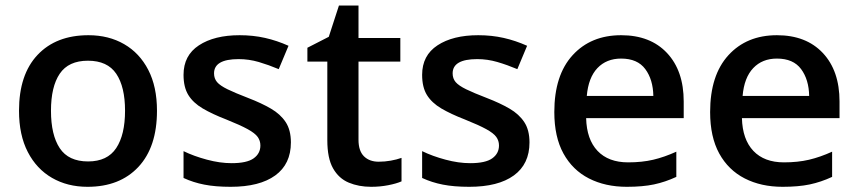

<svg xmlns="http://www.w3.org/2000/svg" viewBox="-20 -681 3172 710"><path d="M560.5 -271.5Q560.5 -137.2 491.7 -63.7Q422.9 9.8 303.7 9.8Q229.5 9.8 172.4 -23.2Q115.2 -56.2 82.8 -118.9Q50.3 -181.6 50.3 -271.5Q50.3 -405.3 118.9 -478Q187.5 -550.8 307.1 -550.8Q381.8 -550.8 439 -517.8Q496.1 -484.9 528.3 -422.6Q560.5 -360.4 560.5 -271.5ZM168.5 -271.5Q168.5 -182.1 200.9 -133.1Q233.4 -84 305.7 -84Q377 -84 409.7 -133.3Q442.4 -182.6 442.4 -271.5Q442.4 -359.9 409.9 -408.2Q377.4 -456.5 305.2 -456.5Q233.4 -456.5 200.9 -408.4Q168.5 -360.4 168.5 -271.5Z M1055.7 -154.3Q1055.7 -74.2 997.8 -32.2Q939.9 9.8 833 9.8Q776.4 9.8 735.4 1.7Q694.3 -6.3 658.7 -22.9V-122.1Q696.8 -103.5 745.1 -90.6Q793.5 -77.6 836.4 -77.6Q893.1 -77.6 918 -95.5Q942.9 -113.3 942.9 -143.1Q942.9 -160.6 932.9 -174.6Q922.9 -188.5 895.8 -203.4Q868.7 -218.3 816.4 -239.3Q764.6 -259.3 729.5 -280Q694.3 -300.8 676.5 -329.6Q658.7 -358.4 658.7 -404.3Q658.7 -476.1 715.6 -513.4Q772.5 -550.8 866.2 -550.8Q916 -550.8 960.2 -540.8Q1004.4 -530.8 1046.9 -511.7L1010.7 -425.3Q973.6 -440.9 937 -451.7Q900.4 -462.4 862.3 -462.4Q771.5 -462.4 771.5 -409.7Q771.5 -390.6 782.7 -377.4Q793.9 -364.3 821.5 -350.8Q849.1 -337.4 898.4 -318.4Q946.8 -299.8 981.9 -279.3Q1017.1 -258.8 1036.4 -229.5Q1055.7 -200.2 1055.7 -154.3Z M1380.4 -83Q1402.8 -83 1424.8 -86.9Q1446.8 -90.8 1464.8 -97.2V-10.3Q1445.8 -2 1415.5 3.9Q1385.3 9.8 1352.5 9.8Q1306.6 9.8 1269.8 -5.6Q1232.9 -21 1211.7 -58.3Q1190.4 -95.7 1190.4 -162.6V-453.1H1116.7V-504.4L1195.8 -544.9L1233.4 -660.6H1305.7V-540.5H1460.4V-453.1H1305.7V-164.1Q1305.7 -123 1325.9 -103Q1346.2 -83 1380.4 -83Z M1938 -154.3Q1938 -74.2 1880.1 -32.2Q1822.3 9.8 1715.3 9.8Q1658.7 9.8 1617.7 1.7Q1576.7 -6.3 1541 -22.9V-122.1Q1579.1 -103.5 1627.4 -90.6Q1675.8 -77.6 1718.8 -77.6Q1775.4 -77.6 1800.3 -95.5Q1825.2 -113.3 1825.2 -143.1Q1825.2 -160.6 1815.2 -174.6Q1805.2 -188.5 1778.1 -203.4Q1751 -218.3 1698.7 -239.3Q1647 -259.3 1611.8 -280Q1576.7 -300.8 1558.8 -329.6Q1541 -358.4 1541 -404.3Q1541 -476.1 1597.9 -513.4Q1654.8 -550.8 1748.5 -550.8Q1798.3 -550.8 1842.5 -540.8Q1886.7 -530.8 1929.2 -511.7L1893.1 -425.3Q1856 -440.9 1819.3 -451.7Q1782.7 -462.4 1744.6 -462.4Q1653.8 -462.4 1653.8 -409.7Q1653.8 -390.6 1665 -377.4Q1676.3 -364.3 1703.9 -350.8Q1731.4 -337.4 1780.8 -318.4Q1829.1 -299.8 1864.3 -279.3Q1899.4 -258.8 1918.7 -229.5Q1938 -200.2 1938 -154.3Z M2276.9 -550.8Q2384.8 -550.8 2446.5 -485.1Q2508.3 -419.4 2508.3 -305.7V-244.1H2147.5Q2149.4 -165.5 2189.7 -123Q2230 -80.6 2302.7 -80.6Q2354 -80.6 2395.5 -90.3Q2437 -100.1 2481 -120.1V-26.9Q2439.9 -7.8 2398.2 1Q2356.4 9.8 2297.9 9.8Q2218.3 9.8 2157.7 -21.2Q2097.2 -52.2 2063.5 -113.5Q2029.8 -174.8 2029.8 -266.6Q2029.8 -402.8 2097.4 -476.8Q2165 -550.8 2276.9 -550.8ZM2276.9 -464.4Q2222.7 -464.4 2189.2 -429.2Q2155.8 -394 2149.9 -326.2H2396Q2395 -386.7 2366.2 -425.5Q2337.4 -464.4 2276.9 -464.4Z M2853 -550.8Q2960.9 -550.8 3022.7 -485.1Q3084.5 -419.4 3084.5 -305.7V-244.1H2723.6Q2725.6 -165.5 2765.9 -123Q2806.2 -80.6 2878.9 -80.6Q2930.2 -80.6 2971.7 -90.3Q3013.2 -100.1 3057.1 -120.1V-26.9Q3016.1 -7.8 2974.4 1Q2932.6 9.8 2874 9.8Q2794.4 9.8 2733.9 -21.2Q2673.3 -52.2 2639.6 -113.5Q2606 -174.8 2606 -266.6Q2606 -402.8 2673.6 -476.8Q2741.2 -550.8 2853 -550.8ZM2853 -464.4Q2798.8 -464.4 2765.4 -429.2Q2731.9 -394 2726.1 -326.2H2972.2Q2971.2 -386.7 2942.4 -425.5Q2913.6 -464.4 2853 -464.4Z"/></svg>

Font: Open Sans SemiBold
Style: Regular
Weight: 600
Designer: Monotype Design Team
Foundry: Monotype Imaging Inc.
Version: Version 3.003; ttfautohint (v1.8.4)